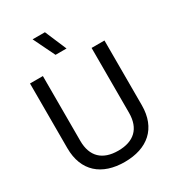

<svg xmlns="http://www.w3.org/2000/svg" viewBox="-220 -1051 1076 1188"><g transform="rotate(-30 317.5 -457.0)"><path d="M317.5 14C480 14 583.5 -72.5 583.5 -238V-700H491.5V-237C491.5 -124 428.5 -66.5 317.5 -66.5C206.5 -66.5 143.5 -124 143.5 -237V-700H51.5V-238C51.5 -72.5 155.5 14 317.5 14ZM290 -928.5H202L277 -774.5H355.5Z"/></g></svg>

Font: MCL Standard
Style: Regular
Weight: 400
Designer: Květoslav Bartoš
Foundry: Florian Karsten
Version: Version 1.001;Glyphs 3.2.3 (3260)